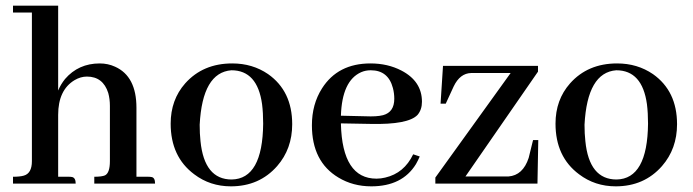

<svg xmlns="http://www.w3.org/2000/svg" viewBox="-20 -655 2471 685"><path d="M226.6 -24.4H187.5V-245.1Q187.5 -334 246.1 -369.1Q267.6 -381.8 290 -381.8Q347.7 -381.8 366.2 -323.2Q372.1 -301.8 372.1 -277.3V-80.1Q372.1 -38.1 354.5 -29.3Q342.8 -24.4 316.4 -24.4V0H533.2Q533.2 -21.5 520.5 -23.4Q515.6 -24.4 508.8 -24.4H466.8V-270.5Q466.8 -382.8 390.6 -417Q365.2 -428.7 335.9 -428.7Q259.8 -428.7 211.9 -373Q196.3 -353.5 187.5 -332V-634.8H26.4V-610.4H93.8V-80.1Q93.8 -36.1 64.5 -28.3Q50.8 -24.4 26.4 -24.4V0H250Q250 -20.5 237.3 -23.4Q232.4 -24.4 226.6 -24.4Z M692.4 -210Q702.1 -396.5 805.7 -404.3Q898.4 -404.3 915 -283.2Q918.9 -252 918.9 -213.9Q917 -16.6 806.6 -14.6Q709 -14.6 695.3 -151.4Q692.4 -177.7 692.4 -210ZM808.6 -428.7Q704.1 -428.7 640.6 -357.4Q588.9 -298.8 588.9 -213.9Q588.9 -95.7 672.9 -33.2Q729.5 9.8 803.7 9.8Q905.3 9.8 968.8 -62.5Q1022.5 -124 1022.5 -211.9Q1022.5 -330.1 936.5 -390.6Q880.9 -428.7 808.6 -428.7Z M1302.7 -404.3Q1365.2 -404.3 1381.8 -340.8Q1386.7 -322.3 1386.7 -302.7Q1386.7 -254.9 1346.7 -244.1Q1324.2 -238.3 1283.2 -240.2L1196.3 -242.2Q1200.2 -367.2 1268.6 -397.5Q1284.2 -404.3 1302.7 -404.3ZM1477.5 -96.7 1454.1 -104.5Q1421.9 -37.1 1354.5 -21.5Q1338.9 -17.6 1323.2 -17.6Q1201.2 -17.6 1196.3 -212.9Q1196.3 -213.9 1196.3 -214.8L1302.7 -212.9Q1436.5 -210 1469.7 -245.1Q1485.4 -263.7 1485.4 -292Q1485.4 -365.2 1412.1 -403.3Q1363.3 -428.7 1301.8 -428.7Q1185.5 -428.7 1128.9 -339.8Q1092.8 -283.2 1092.8 -208Q1092.8 -78.1 1187.5 -21.5Q1239.3 9.8 1304.7 9.8Q1415 9.8 1463.9 -69.3Q1471.7 -83 1477.5 -96.7Z M1640.6 -25.4 1899.4 -399.4V-419.9H1560.5L1551.8 -285.2H1570.3L1598.6 -346.7Q1621.1 -393.6 1661.1 -394.5H1801.8L1533.2 -21.5V0H1897.5L1900.4 -155.3H1881.8L1866.2 -91.8Q1845.7 -29.3 1793.9 -25.4Z M2065.4 -210Q2075.2 -396.5 2178.7 -404.3Q2271.5 -404.3 2288.1 -283.2Q2292 -252 2292 -213.9Q2290 -16.6 2179.7 -14.6Q2082 -14.6 2068.4 -151.4Q2065.4 -177.7 2065.4 -210ZM2181.6 -428.7Q2077.1 -428.7 2013.7 -357.4Q1961.9 -298.8 1961.9 -213.9Q1961.9 -95.7 2045.9 -33.2Q2102.5 9.8 2176.8 9.8Q2278.3 9.8 2341.8 -62.5Q2395.5 -124 2395.5 -211.9Q2395.5 -330.1 2309.6 -390.6Q2253.9 -428.7 2181.6 -428.7Z"/></svg>

Font: Abhaya Libre SemiBold
Style: Regular
Weight: 600
Designer: Pushpananda Ekanayake, Sol Matas, Pathum Egodawatta
Foundry: Mooniak
Version: Version 1.050 ; ttfautohint (v1.6)